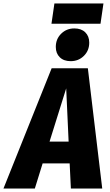

<svg xmlns="http://www.w3.org/2000/svg" viewBox="-74 -1088 632 1108"><path d="M328 -145H172L127 0H-54L224 -694H433L516 0H335ZM322 -271 308 -578 212 -271ZM248 -817Q248 -863 279 -893.5Q310 -924 355 -924Q395 -924 418 -901.5Q441 -879 441 -842Q441 -796 410 -765.5Q379 -735 334 -735Q294 -735 271 -757.5Q248 -780 248 -817ZM223 -951 240 -1068H523L506 -951Z"/></svg>

Font: Fira Sans Condensed ExtraBold
Style: Italic
Weight: 800
Width: 3
Italic angle: -8°
Designer: bBox Type GmbH & Carrois Corporate GbR & Edenspiekermann AG
Foundry: bBox Type GmbH & Carrois Corporate GbR & Edenspiekermann AG
Version: Version 4.301